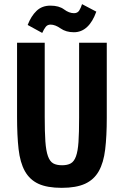

<svg xmlns="http://www.w3.org/2000/svg" viewBox="-20 -893 595 923"><path d="M62 -687.7V-331.1Q62 -240.9 69.3 -176.3Q76.6 -111.7 99.6 -70.3Q122.7 -28.9 164.9 -9.4Q207.1 10 276.7 10Q346.1 10 389 -9.6Q431.9 -29.3 454.9 -70.1Q478 -111 485.6 -174.4Q493.3 -237.7 493.3 -325.9V-687.7H360.3V-325.9Q360.3 -254.7 357.3 -210.4Q354.3 -166.1 345.2 -141.3Q336.1 -116.4 320.1 -107.5Q304 -98.6 278.6 -98.6Q252.1 -98.6 235.9 -107.6Q219.7 -116.7 210.5 -142.3Q201.3 -167.9 198.1 -213.4Q195 -258.9 195 -331V-687.7ZM183 -734.7Q190.9 -752.3 199.4 -763.5Q208 -774.7 223.1 -774.7Q245.1 -774.7 271.2 -756.4Q297.3 -738 335.1 -738Q371.4 -738 398.5 -763.1Q425.6 -788.1 443 -837L374.4 -873.1Q369.3 -856.1 361.1 -842.9Q353 -829.6 335.7 -829.6Q312.3 -829.6 288 -847.7Q263.7 -865.9 222.3 -865.9Q182 -865.9 155.9 -841Q129.7 -816.1 113 -773Z"/></svg>

Font: Secuela Black
Style: Regular
Weight: 900
Designer: Fernando Haro
Foundry: deFharo
Version: Version 1.704